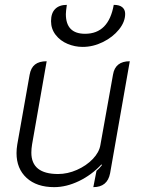

<svg xmlns="http://www.w3.org/2000/svg" viewBox="-20 -761 586 790"><path d="M433 -48Q422 9 364 9L377 -58Q389 -68 399 -81L398 -85Q357 -41 305 -16Q253 9 203 9Q131 9 89.5 -29Q48 -67 48 -131Q48 -148 51 -166L102 -454Q107 -482 124 -495.5Q141 -509 172 -509L112 -167Q109 -149 109 -133Q109 -45 219 -45Q258 -45 296.5 -62Q335 -79 361.5 -106.5Q388 -134 393 -164L445 -454Q454 -509 514 -509ZM190 -674Q190 -707 207 -724Q224 -741 255 -741Q251 -713 251 -703Q251 -622 330 -622Q427 -622 448 -741Q472 -741 483.5 -731Q495 -721 495 -704Q495 -671 469.5 -639.5Q444 -608 403.5 -588Q363 -568 320 -568Q288 -568 258 -580.5Q228 -593 209 -617.5Q190 -642 190 -674Z"/></svg>

Font: K2D ExtraLight
Style: Italic
Weight: 275
Italic angle: -10°
Designer: Katatrad Aksorn Co.,Ltd.
Foundry: Cadson Demak Co.,Ltd.
Version: Version 1.000; ttfautohint (v1.6)